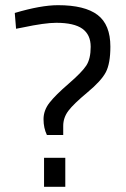

<svg xmlns="http://www.w3.org/2000/svg" viewBox="-20 -722 487 741"><path d="M406 -542Q406 -477 388.5 -443.5Q371 -410 317.5 -365.5Q264 -321 244 -294.5Q224 -268 224 -236V-201H161Q148 -228 148 -262Q148 -296 171 -325.5Q194 -355 245 -399Q296 -443 313 -469Q330 -495 330 -541.5Q330 -588 298 -611Q266 -634 197 -634Q153 -634 68 -616L42 -611L37 -672Q138 -702 204 -702Q307 -702 356.5 -664.5Q406 -627 406 -542ZM150 -1V-113H232V-1Z"/></svg>

Font: TitilliumWeb-Regular
Style: Regular
Weight: 400
Version: Version 1.001;PS 57.000;hotconv 1.0.70;makeotf.lib2.5.55311